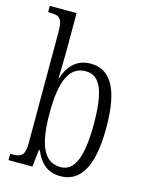

<svg xmlns="http://www.w3.org/2000/svg" viewBox="-116 -832 700 914"><g transform="rotate(15 234.0 -375.0)"><path d="M271 10C364 10 424 -67 424 -268C424 -463 371 -545 274 -545C205 -545 166 -502 145 -438H143C144 -474 146 -533 146 -569V-760H14V-729H21C67 -729 86 -722 86 -656V-101C86 -40 66 -31 22 -31H14V0H132L141 -84H146C169 -28 206 10 271 10ZM262 -32C179 -32 145 -110 145 -269C145 -428 181 -504 261 -504C333 -504 362 -430 362 -270C362 -106 329 -32 262 -32Z"/></g></svg>

Font: Noto Serif Tamil ExtraCondensed Light
Style: Italic
Weight: 300
Width: 2
Italic angle: -12°
Designer: Indian Type Foundry, Tom Grace, and the Monotype Design Team
Foundry: Monotype Imaging Inc.
Version: Version 2.003